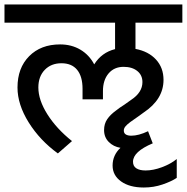

<svg xmlns="http://www.w3.org/2000/svg" viewBox="-30 -668 833 856"><path d="M472 70Q472 24 507 -9Q476 -14 455 -35Q434 -56 434 -88Q434 -116 448 -136.5Q462 -157 487 -175Q503 -188 524 -201L555 -223Q605 -256 605 -302Q605 -333 582 -351.5Q559 -370 521 -370Q479 -370 454 -340.5Q429 -311 429 -262V-225H338V-272Q338 -327 314 -356.5Q290 -386 244 -386Q198 -386 169.5 -356.5Q141 -327 141 -278Q141 -222 181.5 -158Q222 -94 291 -39L228 16Q148 -42 98 -122Q48 -202 48 -278Q48 -365 100 -417.5Q152 -470 238 -470Q289 -470 328.5 -446.5Q368 -423 390 -381Q423 -434 483 -449V-567H-10V-648H783V-567H574V-450Q632 -439 665.5 -402.5Q699 -366 699 -312Q699 -225 610 -166L588 -150L551 -124Q535 -112 528.5 -103.5Q522 -95 522 -86Q522 -74 531 -68.5Q540 -63 555 -63Q588 -63 630 -83L651 -29Q563 8 563 53Q563 73 578 82.5Q593 92 619 92Q653 92 692 77.5Q731 63 758 41V125Q734 141 694.5 154.5Q655 168 611 168Q548 168 510 141Q472 114 472 70Z"/></svg>

Font: Madhuban
Style: Regular
Weight: 400
Designer: jaikishan Patel
Foundry: MagicType
Version: Version 1.000